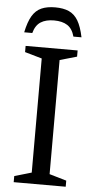

<svg xmlns="http://www.w3.org/2000/svg" viewBox="-60 -922 473 958"><g transform="rotate(5 177.0 -443.5)"><path d="M307 -30.5V0H46.5V-30.5L132 -55.5V-627L46.5 -651.5V-682.5H307V-651.5L221.5 -627V-55.5ZM177 -821.5Q136 -821.5 110.2 -805Q84.5 -788.5 74 -749.5H33.5Q44.5 -802.5 62.2 -832.2Q80 -862 108 -874.5Q136 -887 177 -887Q218.5 -887 246.2 -874.5Q274 -862 291.8 -832.2Q309.5 -802.5 320.5 -749.5H280Q269.5 -788.5 244 -805Q218.5 -821.5 177 -821.5Z"/></g></svg>

Font: Newsreader
Style: Regular
Weight: 400
Designer: Hugues Gentile
Foundry: Production Type
Version: Version 1.003